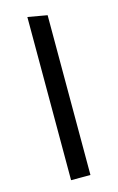

<svg xmlns="http://www.w3.org/2000/svg" viewBox="-107 -720 471 766"><g transform="rotate(-15 128.0 -337.0)"><path d="M88 0H168V-660L88 -674Z"/></g></svg>

Font: All Genders v4 Light
Style: Regular
Weight: 300
Designer: Rassam Alawdi
Foundry: Rassam Art
Version: Version 3.100;FEAKit 1.0